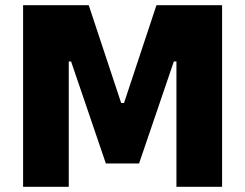

<svg xmlns="http://www.w3.org/2000/svg" viewBox="-20 -720 945 740"><path d="M69 0H245V-483H254L388 -90H516L650 -483H660V0H836V-700H583L458 -323H447L322 -700H69Z"/></svg>

Font: Fixel Display ExtraBold
Style: Regular
Weight: 800
Designer: AlfaBravo + MacPaw
Foundry: Kyrylo Tkachov, Marchela Mozhyna, Serhii Makarenko, Maria Weinstein, Zakhar Kryvoshyya
Version: Version 1.211